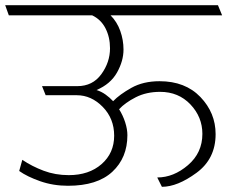

<svg xmlns="http://www.w3.org/2000/svg" viewBox="-31 -700 876 740"><path d="M825 -641H395Q420 -616 432.5 -581Q445 -546 445 -509Q445 -465 420 -420.5Q395 -376 341 -353Q360 -347 376 -335.5Q392 -324 405 -310Q430 -336 475.5 -361.5Q521 -387 584 -387Q683 -387 741.5 -326Q800 -265 800 -183Q800 -88 726.5 -34Q653 20 593 20L575 -16Q638 -16 693.5 -63.5Q749 -111 749 -184Q749 -249 703 -297.5Q657 -346 586 -346Q533 -346 492 -325Q451 -304 428 -279Q443 -255 451.5 -228.5Q460 -202 460 -179Q460 -92 402 -38Q344 16 231 16Q174 16 124 -1.5Q74 -19 43 -41L55 -84Q92 -59 137 -42Q182 -25 234 -25Q312 -25 360.5 -67.5Q409 -110 409 -177Q409 -243 365 -288Q321 -333 265 -333H145L131 -368H267Q326 -368 359.5 -414Q393 -460 393 -514Q393 -557 375.5 -591Q358 -625 324 -641H3L-11 -680H809Z"/></svg>

Font: Palanquin Thin
Style: Regular
Weight: 250
Designer: Pria Ravichandran
Version: Version 1.001